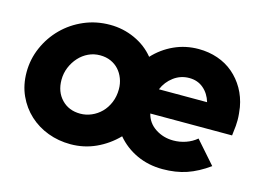

<svg xmlns="http://www.w3.org/2000/svg" viewBox="-79 -683 1155 839"><g transform="rotate(15 499.0 -264.0)"><path d="M26 -245Q26 -304 49.5 -357.5Q73 -411 113.5 -451.5Q154 -492 208.5 -515.5Q263 -539 326 -539Q385 -539 438 -515Q491 -491 526 -448Q565 -490 616.5 -513.5Q668 -537 727 -537Q773 -537 813.5 -523Q854 -509 885 -482.5Q916 -456 937 -419.5Q958 -383 966 -338Q968 -324 969.5 -309.5Q971 -295 971 -280Q971 -269 970 -255Q969 -241 965 -210H595Q605 -169 641 -145.5Q677 -122 722 -122Q751 -122 778.5 -131.5Q806 -141 827 -159Q850 -133 871.5 -108.5Q893 -84 916 -58Q866 -22 817.5 -5.5Q769 11 709 11Q645 11 592 -13.5Q539 -38 502 -82Q460 -39 406.5 -14.5Q353 10 292 10Q238 10 190 -8Q142 -26 105.5 -59.5Q69 -93 47.5 -140Q26 -187 26 -245ZM299 -130Q325 -130 349.5 -140.5Q374 -151 393 -170Q412 -189 423.5 -216.5Q435 -244 435 -277Q435 -302 426.5 -324.5Q418 -347 403 -363.5Q388 -380 366.5 -389.5Q345 -399 318 -399Q290 -399 265.5 -387.5Q241 -376 222.5 -355.5Q204 -335 193 -308.5Q182 -282 182 -252Q182 -198 214.5 -164Q247 -130 299 -130ZM720 -404Q681 -404 650 -381Q619 -358 604 -322H822Q811 -359 784.5 -381.5Q758 -404 720 -404Z"/></g></svg>

Font: Rosa Sans Black
Style: Italic
Weight: 900
Italic angle: -12°
Designer: Pentagram / MCKL
Foundry: Pentagram / MCKL
Version: Version 1.005;September 16, 2019;FontCreator 11.5.0.2425 64-